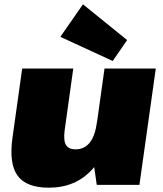

<svg xmlns="http://www.w3.org/2000/svg" viewBox="-20 -858 756 891"><path d="M280 -253Q274 -206 286 -185.5Q298 -165 331 -165Q372 -165 397 -197Q422 -229 430 -292L516 -377L508 -319Q486 -158 408.5 -72.5Q331 13 207 13Q102 13 61.5 -43Q21 -99 38 -220L83 -540H320ZM627 0H429L409 -139L465 -540H703ZM570 -672 503 -575 260 -687 365 -838Z"/></svg>

Font: Pathway Extreme SemiCondensed Black
Style: Italic
Weight: 900
Width: 4
Italic angle: -8°
Version: Version 1.001;gftools[0.9.26]